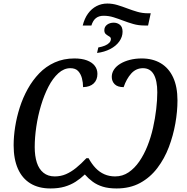

<svg xmlns="http://www.w3.org/2000/svg" viewBox="-20 -1054 1053 1084"><path d="M265 10Q198 10 151.5 -18.5Q105 -47 81 -101.5Q57 -156 57 -234Q57 -283 65.5 -337.5Q74 -392 91.5 -447Q109 -502 136.5 -551.5Q164 -601 201.5 -640Q239 -679 289 -701.5Q339 -724 400 -724Q442 -724 471 -713Q500 -702 515 -682.5Q530 -663 530 -637Q530 -603 509 -583Q488 -563 449 -562Q449 -588 442.5 -612.5Q436 -637 421 -653Q406 -669 377 -669Q341 -669 309.5 -640.5Q278 -612 253.5 -564.5Q229 -517 211.5 -458.5Q194 -400 185 -339Q176 -278 176 -224Q176 -173 188 -136Q200 -99 225.5 -78.5Q251 -58 289 -58Q323 -58 352 -70.5Q381 -83 409.5 -106Q438 -129 468 -161H480Q498 -128 520 -105Q542 -82 569.5 -70Q597 -58 630 -58Q672 -58 706 -81Q740 -104 766.5 -142.5Q793 -181 812.5 -230Q832 -279 844 -332.5Q856 -386 862 -438Q868 -490 868 -533Q868 -599 848 -634Q828 -669 787 -669Q748 -669 721 -639Q694 -609 678 -562Q644 -562 627.5 -578.5Q611 -595 611 -620Q611 -642 623.5 -661Q636 -680 659 -694Q682 -708 713 -716Q744 -724 780 -724Q842 -724 887.5 -697Q933 -670 957.5 -617Q982 -564 982 -487Q982 -425 970 -357Q958 -289 933.5 -224Q909 -159 868.5 -105.5Q828 -52 771 -21Q714 10 638 10Q593 10 560.5 0Q528 -10 503.5 -28Q479 -46 459 -69Q435 -46 407 -28Q379 -10 344.5 0Q310 10 265 10ZM535 -786Q557 -790 572.5 -796.5Q588 -803 597 -812.5Q606 -822 606 -834Q606 -843 597 -848Q588 -853 578.5 -860.5Q569 -868 569 -883Q569 -903 584.5 -914.5Q600 -926 622 -926Q642 -926 657 -914Q672 -902 672 -875Q672 -846 653.5 -820Q635 -794 602 -777Q569 -760 528 -755ZM447 -910Q457 -950 477 -977.5Q497 -1005 525 -1019.5Q553 -1034 586 -1034Q615 -1034 643 -1025.5Q671 -1017 698.5 -1006.5Q726 -996 755 -987.5Q784 -979 816 -979H831L816 -910H796Q762 -910 732.5 -918.5Q703 -927 675.5 -937.5Q648 -948 621 -956.5Q594 -965 565 -965Q539 -965 522 -952Q505 -939 496 -910Z"/></svg>

Font: ET Text
Style: Italic
Weight: 470
Italic angle: -12°
Designer: Monotype Design Team
Foundry: Monotype Imaging Inc.
Version: Version 2.009